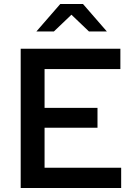

<svg xmlns="http://www.w3.org/2000/svg" viewBox="-20 -945 681 965"><path d="M84 0V-700H585V-598H204V-403H470V-303H204V-102H589V0ZM427 -787 339 -871 251 -787H163L283 -925H397L517 -787Z"/></svg>

Font: Red Hat Text Medium
Style: Regular
Weight: 500
Designer: Pentagram, MCKL
Foundry: Pentagram, MCKL
Version: Version 1.023